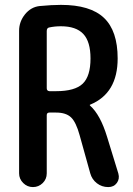

<svg xmlns="http://www.w3.org/2000/svg" viewBox="-20 -760 540 780"><path d="M169.9 -633.8V-401.4Q169.9 -390.6 180.7 -389.6H208Q284.2 -389.6 315.9 -419.9Q347.7 -450.2 347.7 -522.5Q347.7 -590.8 318.4 -622.1Q289.1 -653.3 227.5 -653.3Q202.1 -653.3 179.7 -648.4Q169.9 -646.5 169.9 -633.8ZM57.6 -55.7V-634.8Q57.6 -671.9 81.5 -701.7Q105.5 -731.4 140.6 -735.4Q190.4 -740.2 227.5 -740.2Q346.7 -740.2 402.3 -687.5Q458 -634.8 458 -522.5Q458 -380.9 346.7 -335Q344.7 -335 344.7 -333Q344.7 -332 345.7 -331.1Q387.7 -293.9 415 -204.1L460.9 -54.7Q466.8 -33.2 454.6 -16.6Q442.4 0 419.9 0Q393.6 0 373.5 -15.6Q353.5 -31.2 346.7 -55.7L303.7 -210Q289.1 -263.7 268.6 -283.2Q248 -302.7 208 -302.7H180.7Q169.9 -302.7 169.9 -292V-55.7Q169.9 -32.2 153.3 -16.1Q136.7 0 113.8 0Q90.8 0 74.2 -16.6Q57.6 -33.2 57.6 -55.7Z"/></svg>

Font: Rounded-X Mgen+ 1mn medium
Style: Regular
Weight: 500
Designer: [Source Han Sans]
Ryoko NISHIZUKA  (kana & ideographs); Paul D. Hunt (Latin, Greek & Cyrillic); Wenlong ZHANG  (bopomofo
Version: Version 1.059.20150602